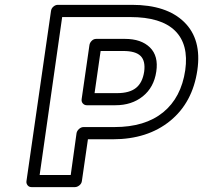

<svg xmlns="http://www.w3.org/2000/svg" viewBox="-20 -745 836 790"><path d="M88.9 0 189.9 -700.2Q191.4 -710.9 200 -718Q208.5 -725.1 217.8 -725.1H522.9Q665.5 -725.1 738 -654.1Q810.5 -583 792 -456.1Q772.5 -322.8 679.7 -247.3Q586.9 -171.9 443.8 -171.9H341.8L316.9 0Q315.4 10.7 306.4 17.8Q297.4 24.9 288.1 24.9H109.9Q99.1 24.9 93.3 17.1Q87.4 9.3 88.9 0ZM143.1 -24.9H271L294.9 -196.8Q296.4 -206.1 304.9 -214.1Q313.5 -222.2 324.2 -222.2H451.2Q576.7 -222.2 651.1 -282.7Q725.6 -343.3 742.2 -456.1Q757.3 -562.5 700 -618.7Q642.6 -674.8 516.1 -674.8H235.8ZM315.9 -336.9 348.1 -560.1Q349.6 -569.3 357.4 -577.1Q365.2 -585 376 -585H494.1Q561 -585 596.9 -549.8Q632.8 -514.6 623 -450.2Q613.3 -385.3 567.6 -348.6Q522 -312 455.1 -312H336.9Q327.6 -312 321 -319.1Q314.5 -326.2 315.9 -336.9ZM369.1 -361.8H461.9Q512.7 -361.8 539.6 -383.3Q566.4 -404.8 573.2 -450.2Q579.1 -494.1 558.6 -514.6Q538.1 -535.2 486.8 -535.2H394Z"/></svg>

Font: Trueno Bold Outline
Style: Italic
Weight: 700
Width: 6
Designer: Julieta Ulanovsky
Foundry: Julieta Ulanovsky
Version: Version 3.001b | FøM Fix